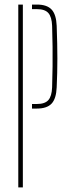

<svg xmlns="http://www.w3.org/2000/svg" viewBox="-20 -820 298 840"><path d="M60 0V-800H80V0ZM120 -345V-365H141Q176.5 -365 191.5 -382Q206.5 -399 208 -438Q209.5 -486 210 -529.2Q210.5 -572.5 210 -615.8Q209.5 -659 208 -707Q206.5 -746 191.5 -763Q176.5 -780 142 -780H120V-800H142Q185.5 -800 205.8 -778.2Q226 -756.5 228 -707Q231 -626 231 -563.5Q231 -501 228 -438Q226 -388.5 205.8 -366.8Q185.5 -345 141 -345Z"/></svg>

Font: Big Shoulders Stencil Display SC Thin
Style: Regular
Weight: 100
Designer: Patric King
Foundry: XO Type Co
Version: Version 2.001